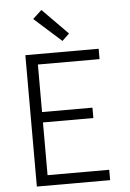

<svg xmlns="http://www.w3.org/2000/svg" viewBox="-63 -1024 726 1070"><g transform="rotate(-5 300.0 -489.0)"><path d="M99 0V-735H509V-677H164V-411H446V-353H164V-58H509V0ZM312 -796 160 -932 210 -978 352 -834Z"/></g></svg>

Font: Iosevka SS04 Light Extended
Style: Regular
Weight: 300
Width: 7
Monospace: yes
Designer: Belleve Invis
Foundry: Belleve Invis
Version: Version 19.0.0; ttfautohint (v1.8.4)